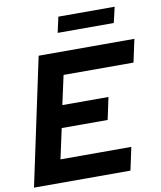

<svg xmlns="http://www.w3.org/2000/svg" viewBox="-95 -966 874 1041"><g transform="rotate(-10 341.5 -445.0)"><path d="M7 0 156 -700H683L656 -574H271L236 -414H490L464 -292H211L175 -126H565L538 0ZM279 -804 298 -890H608L588 -804Z"/></g></svg>

Font: Red Hat Display
Style: Bold Italic
Weight: 700
Italic angle: -12°
Designer: Pentagram, MCKL
Foundry: Pentagram, MCKL
Version: Version 1.023; ttfautohint (v1.8.3)